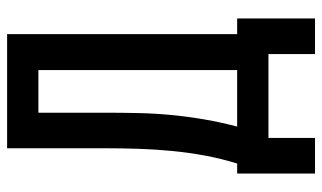

<svg xmlns="http://www.w3.org/2000/svg" viewBox="-203 -572 906 540"><g transform="rotate(-90 250.0 -302.0)"><path d="M468 131H368V0H132V131H32V-88H60Q74 -133 82.5 -179Q91 -225 95.5 -272Q100 -319 101.5 -365.5Q103 -412 103 -459V-735H424V-88H468ZM323 -88V-647H203V-459Q203 -413 202 -366Q201 -319 196.5 -272.5Q192 -226 184 -179.5Q176 -133 164 -88Z"/></g></svg>

Font: Iosevka SS04 Semibold
Style: Regular
Weight: 600
Monospace: yes
Designer: Belleve Invis
Foundry: Belleve Invis
Version: Version 19.0.0; ttfautohint (v1.8.4)